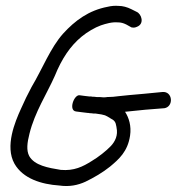

<svg xmlns="http://www.w3.org/2000/svg" viewBox="-20 -637 621 651"><path d="M181 -8C215 -3 244 -9 270 -21C299 -35 328 -52 353 -72C383 -97 413 -123 421 -177C426 -210 417 -238 404 -258C421 -260 443 -262 473 -265L536 -270H537C570 -275 566 -329 530 -325L468 -319C430 -316 403 -313 383 -311C369 -309 357 -308 345 -308H344C339 -307 336 -307 330 -307C324 -308 314 -308 307 -308C304 -309 297 -309 294 -309C291 -310 287 -310 282 -310C271 -311 258 -313 250 -314C231 -317 211 -262 238 -259C249 -257 265 -256 278 -254H280C282 -253 288 -253 290 -253C293 -252 299 -252 304 -252C310 -251 317 -250 324 -249L336 -246C341 -244 346 -241 351 -238H352V-237C368 -229 372 -225 375 -206V-205C381 -178 370 -157 356 -142C340 -125 313 -104 291 -91C261 -72 231 -57 186 -61C143 -68 97 -76 79 -108C69 -127 72 -153 80 -184C98 -257 139 -319 166 -380C189 -437 218 -481 257 -513C275 -528 302 -544 322 -551C340 -557 360 -563 381 -561H382C389 -561 398 -559 408 -554L426 -544H427C432 -543 438 -543 444 -546C471 -556 460 -590 443 -597L425 -606C411 -613 396 -617 382 -617C370 -618 357 -617 345 -614C281 -602 234 -567 194 -523C151 -475 124 -404 87 -342C74 -318 62 -293 51 -268C31 -224 -4 -141 29 -82C58 -31 121 -12 181 -8Z"/></svg>

Font: Stray Cat
Style: BdCn
Weight: 700
Version: Version 1.0